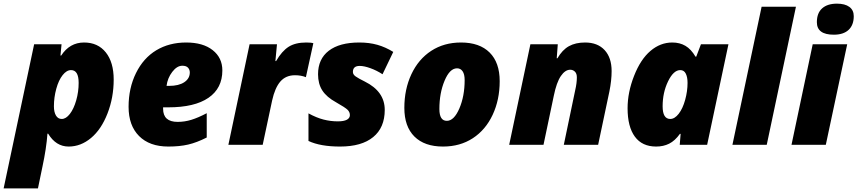

<svg xmlns="http://www.w3.org/2000/svg" viewBox="-60 -797 4720 1057"><path d="M317.9 9.8Q248 9.8 205.1 -61H201.2Q195.3 20 173.8 120.1L148.9 240.2H-40L127.9 -553.2H278.8L272.9 -491.2H276.9Q323.7 -563 402.8 -563Q479 -563 522.5 -508.5Q565.9 -454.1 565.9 -358.9Q565.9 -259.8 531.7 -172.1Q497.6 -84.5 441.2 -37.4Q384.8 9.8 317.9 9.8ZM331.1 -411.1Q306.6 -411.1 284.7 -383.3Q262.7 -355.5 249.8 -308.1Q236.8 -260.7 236.8 -211.9Q236.8 -180.2 248 -161.1Q259.3 -142.1 279.8 -142.1Q303.2 -142.1 324.7 -169.9Q346.2 -197.8 359.6 -244.6Q373 -291.5 373 -340.8Q373 -411.1 331.1 -411.1Z M866.7 9.8Q763.2 9.8 705.6 -48.1Q647.9 -106 647.9 -209Q647.9 -312 688.7 -394.8Q729.5 -477.5 800.5 -520.3Q871.6 -563 964.8 -563Q1057.6 -563 1110.8 -521Q1164.1 -479 1164.1 -409.2Q1164.1 -311 1087.6 -258.5Q1011.2 -206.1 866.7 -206.1H837.9V-198.2Q837.9 -126 918 -126Q956.5 -126 993.7 -137.5Q1030.8 -148.9 1078.1 -173.8V-40Q1023.4 -12.2 976.1 -1.2Q928.7 9.8 866.7 9.8ZM943.8 -435.1Q914.1 -435.1 888.2 -401.1Q862.3 -367.2 856.9 -324.2H871.1Q924.3 -324.2 954.6 -344.5Q984.9 -364.7 984.9 -397.9Q984.9 -413.6 975.1 -424.3Q965.3 -435.1 943.8 -435.1Z M1626 -563Q1653.3 -563 1665 -559.1L1624 -372.1Q1597.7 -382.8 1564 -382.8Q1513.7 -382.8 1483.6 -348.4Q1453.6 -314 1438 -243.2L1386.2 0H1197.3L1314 -553.2H1464.8L1456.1 -460.9H1460Q1491.7 -515.6 1528.8 -539.3Q1565.9 -563 1626 -563Z M2058.1 -191.9Q2058.1 -94.7 1994.6 -42.5Q1931.2 9.8 1812 9.8Q1703.6 9.8 1638.2 -21V-172.9Q1683.1 -148.4 1721.7 -138.7Q1760.3 -128.9 1799.8 -128.9Q1833 -128.9 1849.6 -137.9Q1866.2 -147 1866.2 -163.1Q1866.2 -180.2 1853.5 -192.6Q1840.8 -205.1 1790 -233.9Q1738.3 -262.2 1714.6 -298.8Q1690.9 -335.4 1690.9 -388.2Q1690.9 -472.2 1750 -517.6Q1809.1 -563 1918 -563Q1972.7 -563 2017.6 -550.3Q2062.5 -537.6 2105 -511.2L2045.9 -388.2Q2013.7 -409.2 1979.2 -421.6Q1944.8 -434.1 1919.9 -434.1Q1882.8 -434.1 1882.8 -400.9Q1882.8 -386.7 1898.2 -376Q1913.6 -365.2 1948.2 -348.1Q2058.1 -293.5 2058.1 -191.9Z M2378.9 9.8Q2276.9 9.8 2221.4 -45.4Q2166 -100.6 2166 -203.1Q2166 -305.7 2204.8 -388.4Q2243.7 -471.2 2314 -517.1Q2384.3 -563 2478 -563Q2580.1 -563 2635.5 -507.8Q2690.9 -452.6 2690.9 -350.1Q2690.9 -247.6 2652.1 -164.8Q2613.3 -82 2543 -36.1Q2472.7 9.8 2378.9 9.8ZM2456.1 -420.9Q2416 -420.9 2387.5 -352.8Q2358.9 -284.7 2358.9 -196.8Q2358.9 -131.8 2399.9 -131.8Q2439.5 -131.8 2468.8 -199.7Q2498 -267.6 2498 -356Q2498 -388.2 2486.8 -404.5Q2475.6 -420.9 2456.1 -420.9Z M3115.7 -371.1Q3115.7 -392.1 3105 -402.6Q3094.2 -413.1 3079.1 -413.1Q3051.3 -413.1 3027.6 -378.4Q3003.9 -343.8 2988.8 -270L2932.1 0H2743.2L2859.9 -553.2H3010.7L3004.9 -476.1H3008.8Q3035.6 -522.5 3072 -542.7Q3108.4 -563 3161.1 -563Q3230 -563 3268.6 -521.2Q3307.1 -479.5 3307.1 -405.8Q3307.1 -354 3294.9 -293.9L3232.9 0H3043.9L3106.9 -301.8Q3115.7 -339.8 3115.7 -371.1Z M3629.9 -142.1Q3654.3 -142.1 3676.5 -170.7Q3698.7 -199.2 3711.9 -247.1Q3725.1 -294.9 3725.1 -340.8Q3725.1 -372.6 3715.3 -391.8Q3705.6 -411.1 3685.1 -411.1Q3647.9 -411.1 3617.9 -349.4Q3587.9 -287.6 3587.9 -211.9Q3587.9 -142.1 3629.9 -142.1ZM3833 0H3682.1L3687 -60.1H3683.1Q3655.8 -22 3624 -6.1Q3592.3 9.8 3552.2 9.8Q3475.1 9.8 3435.1 -44.7Q3395 -99.1 3395 -201.2Q3395 -288.6 3430.7 -379.4Q3466.3 -470.2 3520.8 -516.6Q3575.2 -563 3641.1 -563Q3682.1 -563 3713.4 -544.7Q3744.6 -526.4 3769 -484.9H3772.9L3798.8 -553.2H3950.2Z M4161.1 0H3972.2L4132.8 -759.8H4321.8Z M4486.3 0H4297.4L4414.1 -553.2H4604ZM4437 -674.8Q4437 -725.1 4466.1 -751Q4495.1 -776.9 4547.4 -776.9Q4591.8 -776.9 4616 -759Q4640.1 -741.2 4640.1 -708Q4640.1 -659.2 4611.8 -632.6Q4583.5 -606 4530.3 -606Q4437 -606 4437 -674.8Z"/></svg>

Font: TypoPRO Open Sans
Style: Italic
Weight: 800
Italic angle: -12°
Foundry: Ascender Corporation
Version: Version 1.10